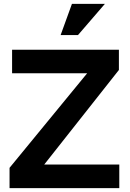

<svg xmlns="http://www.w3.org/2000/svg" viewBox="-20 -965 667 985"><path d="M29 -104 427 -589H42V-710H590V-606L207 -121H592V0H29ZM380 -785H291L349 -945H518Z"/></svg>

Font: Rising Sun
Style: Bold
Weight: 700
Designer: Matt McInerney, Pablo Impallari, Rodrigo Fuenzalida (Raleway font), Stephen Hutchings (Greek), Cristiano Sobral (main ch
Foundry: The Rising Sun Project Authors
Version: Version 4.327; ttfautohint (v1.8.4.7-5d5b-dirty)